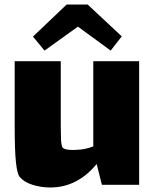

<svg xmlns="http://www.w3.org/2000/svg" viewBox="-20 -783 685 850"><path d="M596 -512V35H431L408 -57Q322 47 203 47Q161 47 123.5 35Q86 23 67 0Q56 -13 50.5 -65Q45 -117 45 -224V-512H249V-227Q249 -203 250 -171Q251 -139 257 -130Q265 -119 305 -119L324 -120Q357 -121 393 -135V-512ZM470 -559 325 -665 177 -559 126 -621 275 -763H368L519 -622Z"/></svg>

Font: Lalezar
Style: Regular
Weight: 400
Designer: Borna Izadpanah
Foundry: Borna Izadpanah
Version: Version 1.003;November 28, 2018;FontCreator 11.5.0.2421 64-b